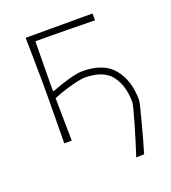

<svg xmlns="http://www.w3.org/2000/svg" viewBox="-123 -586 751 844"><g transform="rotate(-20 252.0 -164.0)"><path d="M370 166.5Q379.5 137.5 391 100.2Q402.5 63 413 27Q423.5 -9 430.2 -35.2Q437 -61.5 437 -69Q437 -145 400.5 -193Q364 -241 276 -241Q265 -241 240.5 -235.8Q216 -230.5 185.8 -221.2Q155.5 -212 126 -199.5Q126.5 -160.5 127 -129Q127.5 -97.5 128 -67Q128.5 -36.5 129 0H94Q94.5 -56.5 95 -108.5Q95.5 -160.5 96 -221V-271Q95.5 -332 94.8 -385Q94 -438 93 -494H406V-462Q353.5 -463 299.8 -463.8Q246 -464.5 195 -465H128Q127.5 -416.5 127 -370.8Q126.5 -325 126 -271V-231Q149 -239.5 176.8 -248.8Q204.5 -258 231 -264.5Q257.5 -271 277 -271Q376 -271 422 -214.5Q468 -158 468 -66.5Q468 -61 461.8 -35Q455.5 -9 446 26.8Q436.5 62.5 426.2 99.8Q416 137 407.5 165Z"/></g></svg>

Font: Commissioner Loud Thin
Style: Regular
Weight: 100
Designer: Kostas Bartsokas
Foundry: Kostas Bartsokas
Version: Version 1.000; ttfautohint (v1.8.3)